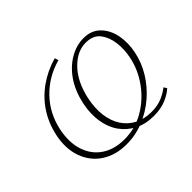

<svg xmlns="http://www.w3.org/2000/svg" viewBox="-101 -567 723 723"><g transform="rotate(-45 260.5 -205.5)"><path d="M213 5Q156 5 114.5 -22Q73 -49 55.5 -97.5Q38 -146 51 -208Q62 -259 89 -300.5Q116 -342 157.5 -371.5Q199 -401 251 -416L256 -401Q187 -382 139 -332.5Q91 -283 76 -212Q64 -153 79 -108Q94 -63 131 -38.5Q168 -14 221 -14Q279 -14 327.5 -42.5Q376 -71 409 -117Q442 -163 453 -216Q461 -254 456.5 -290Q452 -326 433 -350.5Q414 -375 375 -375Q329 -375 289.5 -334.5Q250 -294 234 -223Q224 -176 229 -138Q234 -100 252 -72.5Q270 -45 299 -30Q328 -15 366 -15Q400 -15 424.5 -26Q449 -37 463 -49L471 -37Q457 -23 429 -10.5Q401 2 361 2Q318 2 285 -15Q252 -32 231 -61.5Q210 -91 203.5 -132Q197 -173 207 -221Q219 -275 245 -313Q271 -351 307 -372Q343 -393 381 -393Q423 -393 448.5 -367Q474 -341 481.5 -301Q489 -261 480 -218Q471 -173 446.5 -133Q422 -93 386 -62Q350 -31 306 -13Q262 5 213 5Z"/></g></svg>

Font: Ysabeau Infant Thin
Style: Italic
Weight: 250
Italic angle: -12°
Designer: Christian Thalmann (Catharsis Fonts)
Version: Version 2.001;gftools[0.9.30]; featfreeze: ss01,ss02,lnum